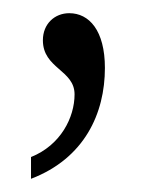

<svg xmlns="http://www.w3.org/2000/svg" viewBox="-20 -117 224 291"><path d="M27 121V154C108 123 139 55 139 -14C139 -71 115 -97 85 -97C63 -97 45 -81 45 -56C45 -13 93 -11 93 26C93 61 72 103 27 121Z"/></svg>

Font: Noto Serif Thai ExtraCondensed Light
Style: Regular
Weight: 300
Width: 2
Designer: Monotype Design Team
Foundry: Monotype Imaging Inc.
Version: Version 2.002